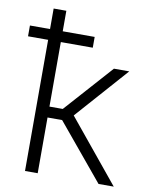

<svg xmlns="http://www.w3.org/2000/svg" viewBox="-89 -811 675 873"><g transform="rotate(10 248.0 -375.0)"><path d="M213.4 -257.3H146V0H87.4V-605.5H-5.4V-655.3H87.4V-750H146V-655.3H293.5V-605.5H146V-307.6H207.5L404.8 -528.3H475.6L261.7 -287.1L497.1 0H426.8Z"/></g></svg>

Font: Roboto Light
Style: Regular
Weight: 300
Designer: Google
Version: Version 2.134; 2016; ttfautohint (v1.6)